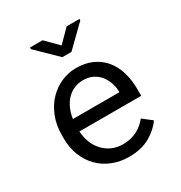

<svg xmlns="http://www.w3.org/2000/svg" viewBox="-178 -880 956 1016"><g transform="rotate(-30 300.0 -372.0)"><path d="M318.4 9.8Q395.5 9.8 448 -21.2Q500.5 -52.2 526.9 -92.3L471.7 -135.3Q446.8 -103 409.2 -83.5Q371.6 -64 323.2 -64Q286.6 -64 256.3 -77.6Q226.1 -91.3 204.6 -115.2Q183.6 -137.7 171.6 -167Q159.7 -196.3 156.2 -234.9V-238.3H533.7V-278.8Q533.7 -334 519.8 -381.3Q505.9 -428.7 477.5 -463.9Q449.2 -498.5 406.5 -518.3Q363.8 -538.1 306.6 -538.1Q261.2 -538.1 218 -519.5Q174.8 -501 141.1 -466.3Q106.9 -431.2 86.4 -380.6Q65.9 -330.1 65.9 -266.1V-245.6Q65.9 -190.4 84.5 -143.6Q103 -96.7 136.2 -62.5Q169.4 -28.3 216.1 -9.3Q262.7 9.8 318.4 9.8ZM306.6 -463.9Q341.3 -463.9 366.5 -451.2Q391.6 -438.5 408.2 -418Q424.8 -397.5 434.1 -369.4Q443.4 -341.3 443.4 -316.9V-312.5H159.2Q164.6 -349.1 178 -377.2Q191.4 -405.3 210.9 -424.8Q230.5 -443.8 254.9 -453.9Q279.3 -463.9 306.6 -463.9ZM302.2 -679.7 228.5 -753.9H151.9V-743.7L274.4 -624H330.1L454.1 -745.1V-753.9H376Z"/></g></svg>

Font: Roboto Mono
Style: Regular
Weight: 400
Monospace: yes
Designer: Google
Version: Version 3.000